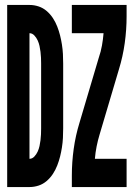

<svg xmlns="http://www.w3.org/2000/svg" viewBox="-20 -755 540 775"><path d="M9 0V-735H99Q118 -735 136 -729Q154 -723 168.5 -710.5Q183 -698 193.5 -682Q204 -666 211 -648Q218 -630 222.5 -612Q227 -594 230 -575Q233 -556 234 -537Q235 -518 235 -498V-237Q235 -217 234 -198Q233 -179 230 -160Q227 -141 222.5 -123Q218 -105 211 -87Q204 -69 193.5 -53Q183 -37 168.5 -24.5Q154 -12 136 -6Q118 0 99 0ZM99 -114Q110 -114 118.5 -123Q127 -132 132 -143Q137 -154 139.5 -165.5Q142 -177 143.5 -189Q145 -201 145.5 -213Q146 -225 146 -237V-499Q146 -510 145.5 -522Q145 -534 143.5 -546Q142 -558 139.5 -569.5Q137 -581 132 -592Q127 -603 118.5 -612Q110 -621 99 -621ZM270 0V-46Q270 -100 277.5 -154Q285 -208 301 -260L379 -523Q387 -546 391.5 -571Q396 -596 398 -621H270V-735H491V-689Q491 -635 483.5 -581Q476 -527 460 -475L382 -212Q375 -189 370 -164Q365 -139 363 -114H491V0Z"/></svg>

Font: Iosevka Term Curly Heavy
Style: Regular
Weight: 900
Designer: Belleve Invis
Foundry: Belleve Invis
Version: Version 32.3.0